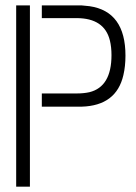

<svg xmlns="http://www.w3.org/2000/svg" viewBox="-20 -704 512 724"><path d="M41 0H92.8V-683.6H41ZM137.7 -301.8H288.1Q418.9 -305.7 445.3 -420.9Q453.1 -454.1 453.1 -494.1Q453.1 -661.1 317.4 -680.7Q302.7 -682.6 288.1 -683.6H137.7V-635.7H268.6Q374 -635.7 394.5 -550.8Q400.4 -526.4 400.4 -496.1Q400.4 -377 317.4 -356.4Q295.9 -351.6 269.5 -351.6H137.7Z"/></svg>

Font: Post No Bills Colombo
Style: Regular
Weight: 400
Designer: Kosala Senevirathne, Siva Puranthara, Lasantha Premarathna, Tharique Azeez
Foundry: Mooniak
Version: Version 1.220 ; ttfautohint (v1.6)